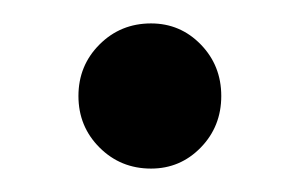

<svg xmlns="http://www.w3.org/2000/svg" viewBox="-20 -423 252 164"><path d="M169 -341Q169 -315 151.5 -297Q134 -279 109 -279Q83 -279 65 -297Q47 -315 47 -341Q47 -367 65 -385Q83 -403 109 -403Q134 -403 151.5 -385Q169 -367 169 -341Z"/></svg>

Font: Poppins
Style: Regular
Weight: 400
Designer: Ninad Kale (Devanagari), Jonny Pinhorn (Latin)
Foundry: Indian Type Foundry
Version: Version 3.002 2017